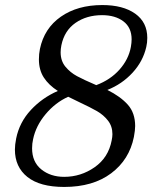

<svg xmlns="http://www.w3.org/2000/svg" viewBox="-20 -730 603 760"><path d="M405 -374Q457 -348 486 -315.5Q515 -283 515 -231Q515 -215 510 -188Q492 -98 420 -44Q348 10 234 10Q138 10 88.5 -29.5Q39 -69 39 -138Q39 -157 44 -182Q57 -246 102 -294.5Q147 -343 209 -370Q173 -393 153.5 -423Q134 -453 134 -495Q134 -516 138 -536Q155 -618 221 -664Q287 -710 385 -710Q467 -710 515 -676Q563 -642 563 -580Q563 -561 559 -544Q546 -487 504.5 -442Q463 -397 405 -374ZM498 -544Q501 -561 501 -574Q501 -621 468.5 -645.5Q436 -670 384 -670Q323 -670 279 -639.5Q235 -609 223 -551Q220 -536 220 -523Q220 -489 239 -466Q258 -443 285 -428.5Q312 -414 361 -393Q417 -414 453 -454.5Q489 -495 498 -544ZM425 -199Q425 -230 407.5 -252.5Q390 -275 364 -290Q338 -305 293 -326L250 -347Q199 -324 160.5 -278Q122 -232 111 -179Q107 -162 107 -143Q107 -89 143.5 -59.5Q180 -30 234 -30Q300 -30 354.5 -68Q409 -106 422 -174Q425 -188 425 -199Z"/></svg>

Font: Taviraj
Style: Italic
Weight: 400
Italic angle: -12°
Designer: Katatrad Team
Foundry: CadsonDemak
Version: Version 1.001